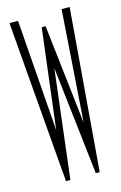

<svg xmlns="http://www.w3.org/2000/svg" viewBox="-101 -669 452 715"><g transform="rotate(-15 125.0 -311.5)"><path d="M62 0 11 -623H44L76 -193L123 -577H138L182 -193L212 -623H243L192 0H177L129 -418L79 0Z"/></g></svg>

Font: Inconsolata UltraCondensed Light
Style: Regular
Weight: 300
Width: 1
Monospace: yes
Designer: Raph Levien, Cyreal, Brenton Simpson
Foundry: Raph Levien, Cyreal, Google
Version: Version 3.001; ttfautohint (v1.8.2.53-6de2)